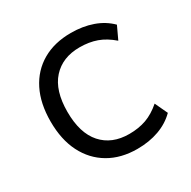

<svg xmlns="http://www.w3.org/2000/svg" viewBox="-160 -871 1035 1039"><g transform="rotate(-30 357.0 -352.0)"><path d="M411 10Q309 10 234 -34Q159 -78 118 -159Q77 -240 77 -353Q77 -466 117.5 -546.5Q158 -627 233 -670.5Q308 -714 411 -714Q485 -714 546 -692.5Q607 -671 650 -628L613 -549Q567 -589 519.5 -606Q472 -623 413 -623Q306 -623 244 -554.5Q182 -486 182 -353Q182 -220 243.5 -151Q305 -82 413 -82Q472 -82 519.5 -99Q567 -116 613 -156L650 -77Q607 -34 546 -12Q485 10 411 10Z"/></g></svg>

Font: Nunito Sans 7pt Medium
Style: Regular
Weight: 500
Designer: Vernon Adams
Foundry: Vernon Adams
Version: Version 3.101;gftools[0.9.27]